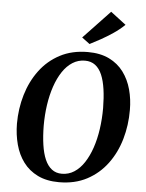

<svg xmlns="http://www.w3.org/2000/svg" viewBox="-64 -1047 842 1109"><g transform="rotate(5 357.0 -492.5)"><path d="M320 10.5Q248 10.5 196.5 -14.8Q145 -40 112.5 -83.8Q80 -127.5 64.8 -184.5Q49.5 -241.5 49 -305Q49 -392.5 72.8 -472.8Q96.5 -553 143.5 -616.2Q190.5 -679.5 260.2 -716.2Q330 -753 421.5 -753Q494 -753 545.5 -727.8Q597 -702.5 629.2 -658.8Q661.5 -615 676.8 -558.8Q692 -502.5 692 -440.5Q692.5 -352.5 669 -271.2Q645.5 -190 598.5 -126.8Q551.5 -63.5 481.8 -26.5Q412 10.5 320 10.5ZM332 -39.5Q371.5 -39.5 404 -60.5Q436.5 -81.5 461.2 -119.2Q486 -157 503 -207Q520 -257 528.5 -316Q537 -375 537 -438Q536.5 -498.5 529.5 -547.2Q522.5 -596 507.8 -630.5Q493 -665 468.8 -683.5Q444.5 -702 409 -702Q370 -702 337.2 -681.2Q304.5 -660.5 279.8 -623.2Q255 -586 238 -536Q221 -486 212.5 -428Q204 -370 204 -307.5Q204.5 -246 211.8 -196.5Q219 -147 234.2 -112Q249.5 -77 273.8 -58.2Q298 -39.5 332 -39.5ZM426.5 -800 381 -834 535 -996.5 624 -928.5Q594.5 -900 559.2 -876.2Q524 -852.5 489.2 -833.2Q454.5 -814 426.5 -800Z"/></g></svg>

Font: Merriweather 48pt
Style: Bold Italic
Weight: 700
Italic angle: -7.8°
Version: Version 2.101